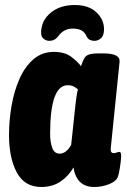

<svg xmlns="http://www.w3.org/2000/svg" viewBox="-20 -738 505 766"><path d="M145 8Q78 8 47 -50Q16 -108 16 -199Q16 -259 26.5 -318Q37 -377 58.5 -425Q80 -473 114 -502Q148 -531 195 -531Q238 -531 264 -511.5Q290 -492 303 -474Q310 -494 316 -505Q322 -516 335 -520.5Q348 -525 375 -525H392Q461 -525 457 -491L422 -148Q419 -127 434 -127Q440 -127 445.5 -129.5Q451 -132 456 -132Q460 -132 462 -127Q464 -122 463 -107Q462 -92 458 -67Q454 -42 450 -32Q443 -14 414.5 -3Q386 8 357 8Q320 8 299.5 -12Q279 -32 273 -70Q255 -37 222.5 -14.5Q190 8 145 8ZM218 -125Q244 -125 264 -160L281 -320Q283 -337 285.5 -354.5Q288 -372 291 -381Q285 -387 275 -392.5Q265 -398 250 -398Q180 -398 180 -204Q180 -171 188.5 -148Q197 -125 218 -125ZM278 -718Q334 -718 364.5 -689Q395 -660 395 -622Q395 -596 383 -585.5Q371 -575 356 -575Q346 -575 337.5 -579.5Q329 -584 324 -596Q317 -611 303.5 -617.5Q290 -624 270 -624Q234 -624 212 -593Q198 -575 177 -575Q165 -575 154.5 -583Q144 -591 144 -607Q144 -655 181.5 -686.5Q219 -718 278 -718Z"/></svg>

Font: Asap Condensed Condensed ExtraBold
Style: Italic
Weight: 800
Width: 3
Italic angle: -6°
Designer: Pablo Cosgaya
Foundry: Omnibus-Type
Version: Version 3.001; ttfautohint (v1.8.4.7-5d5b)